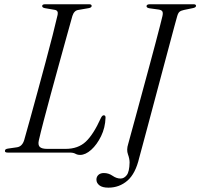

<svg xmlns="http://www.w3.org/2000/svg" viewBox="-20 -720 945 906"><path d="M309.5 0H16.5Q1.5 0 3.5 -9Q3.5 -17 18.5 -19L60 -25Q84.5 -28.5 94 -58.5Q105.5 -98.5 122 -158.5Q138.5 -218.5 157.5 -288Q176.5 -357.5 195 -426.5Q213.5 -495.5 228.5 -554.2Q243.5 -613 252 -650.5Q256 -670.5 238.5 -673.5L192 -681.5Q179 -684 179 -691.5Q179 -700 193.5 -700H400.5Q412.5 -700 412.5 -692Q412.5 -684 398 -681.5L349 -673Q329.5 -670 321.5 -644.5Q310.5 -605.5 294 -545.8Q277.5 -486 258.2 -416.2Q239 -346.5 220.2 -277.5Q201.5 -208.5 186.2 -150.2Q171 -92 163 -56.5Q158.5 -35.5 168 -26.5Q177.5 -17.5 203 -17.5H289.5Q348.5 -17.5 384.8 -51.5Q421 -85.5 455.5 -162Q462 -176 469.5 -176Q478.5 -176 478 -164.5Q476.5 -117.5 457 -77.5Q437.5 -37.5 410.5 -13.2Q383.5 11 358 11Q345.5 11 335.8 5.5Q326 0 309.5 0ZM816 -643Q813.5 -634.5 803.5 -597.8Q793.5 -561 778.8 -505.5Q764 -450 746.5 -384.8Q729 -319.5 711.5 -253.5Q694 -187.5 678.5 -129.8Q663 -72 652 -31Q641 10 637 24.5Q619.5 99.5 581.2 132.5Q543 165.5 491.5 165.5Q463 165.5 449 154.5Q435 143.5 435 127.5Q435 114 444.5 105.2Q454 96.5 470 96.5Q492.5 96.5 511.2 109.5Q530 122.5 549 122.5Q565.5 122.5 578 106.5Q590.5 90.5 591.5 47Q591.5 29.5 583.8 8.2Q576 -13 585 -41Q587 -49 596.5 -83.2Q606 -117.5 620 -169Q634 -220.5 650.2 -280.5Q666.5 -340.5 682.8 -400.8Q699 -461 712.8 -512.8Q726.5 -564.5 735.5 -599.8Q744.5 -635 746.5 -644Q750 -659.5 746 -666.2Q742 -673 728 -675L684.5 -681Q671 -683.5 671.5 -691Q671.5 -700 688.5 -700H893Q905 -700 905 -692.5Q905 -685 891.5 -682L848 -673Q834 -670 827.2 -664.5Q820.5 -659 816 -643Z"/></svg>

Font: Fraunces 72pt S000 Light
Style: Italic
Weight: 300
Italic angle: -16°
Version: Version 1.000; ttfautohint (v1.8.3)